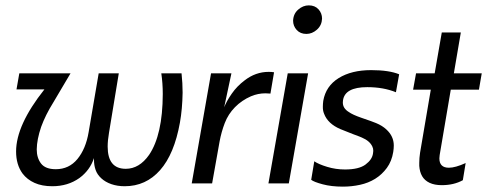

<svg xmlns="http://www.w3.org/2000/svg" viewBox="-20 -684 1816 716"><path d="M445 10.5Q418 10.5 395.5 2.8Q373 -5 357.8 -19Q342.5 -33 336.5 -50.5Q330.5 -68 330.5 -87V-94.5Q315.5 -49 276 -20Q233 10.5 175 10.5Q136.5 10.5 108.8 -2Q81 -14.5 64 -37Q40 -70 40 -119Q40 -217.5 145.5 -350.5H41.5L52 -410.5H243L178.5 -301.5Q149.5 -255 133.5 -211Q117.5 -164 117 -127Q117 -95 133.2 -74Q149.5 -53 188 -53Q237.5 -53 268.8 -91Q300 -129 310.5 -191L348 -410.5H423L386.5 -189Q381.5 -160 381.5 -137.5Q381.5 -54.5 449 -54.5Q499.5 -54.5 536 -106.5Q586.5 -181 587 -333.5Q587 -373.5 581.5 -410.5H657Q661 -373.5 661 -338.5Q660 -277.5 651 -227Q630 -109.5 577 -49.5Q524 10.5 445 10.5Z M771 0H695L767 -410.5H843L816 -284Q825 -307 844.5 -335Q864 -363 892 -384Q933 -416 982 -416Q993 -416 1002 -414.5L988.5 -335L970 -336Q942 -336 916 -325Q881.5 -310 856.2 -284.2Q831 -258.5 818.2 -225.2Q805.5 -192 799 -157Z M1122.5 -557.5Q1100 -557.5 1086.5 -572.2Q1073 -587 1073 -607Q1074 -632.5 1092 -648.2Q1110 -664 1131.5 -664Q1154.5 -664 1167.8 -649.2Q1181 -634.5 1181 -614.5Q1180 -589.5 1162 -573.5Q1144 -557.5 1122.5 -557.5ZM1057 0H981L1053 -410.5H1129Z M1258.5 12Q1215.5 12 1183 3.2Q1150.5 -5.5 1140.5 -13.5L1152 -82.5Q1168 -71.5 1200 -61.8Q1232 -52 1266.5 -52Q1318.5 -52 1343.2 -70.5Q1368 -89 1371 -112L1372 -121.5Q1372 -130.5 1368.5 -137.5Q1359 -158.5 1329.5 -171L1320 -175L1296 -184Q1272 -193 1249.5 -202.5Q1202.5 -222.5 1188.5 -260Q1183.5 -272 1184 -287Q1184 -296.5 1185.5 -308Q1195 -363 1243 -392.8Q1291 -422.5 1364 -422.5Q1430.5 -422.5 1468.5 -407L1456.5 -340Q1410 -359 1349.5 -359Q1265.5 -359 1259 -309L1258.5 -301.5Q1258.5 -280 1280.5 -266.5Q1295 -256 1327 -245Q1371 -230 1382.5 -225Q1405.5 -215.5 1420.5 -201.5Q1448.5 -176 1448.5 -141.5Q1448.5 -130.5 1446.5 -117.5Q1441 -83 1422.8 -58Q1404.5 -33 1379 -17.2Q1353.5 -1.5 1322.5 5.2Q1291.5 12 1258.5 12Z M1627.5 6.5Q1600.5 6.5 1582 -2.2Q1563.5 -11 1554.2 -27Q1545 -43 1543.5 -65.5V-77Q1543.5 -94.5 1546.5 -114.5L1586.5 -349.5H1520.5L1531.5 -410.5H1601L1627.5 -563H1698.5L1672.5 -410.5H1776.5L1766 -349.5H1661L1622 -120Q1619 -105 1618.5 -93.5Q1618.5 -58.5 1654 -58.5Q1678 -58.5 1716.5 -76L1706 -12Q1672.5 6.5 1627.5 6.5Z"/></svg>

Font: Lucymar Sans
Style: Italic
Weight: 400
Italic angle: -10°
Foundry: The League of Moveable Type (original font) / Main changes by Cristiano Sobral with portions from Mirco Monsees
Version: Version 2.00;August 30, 2020;FontCreator 13.0.0.2681 64-bit